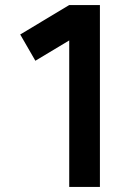

<svg xmlns="http://www.w3.org/2000/svg" viewBox="-20 -740 536 760"><path d="M254 0V-580L120 -499.5L60 -603.5L254 -720H375.5V0Z"/></svg>

Font: Vela Sans Bd
Style: Bold
Weight: 700
Designer: Principal design: Mikhail Sharanda - project Manrope.
Design modification: Ravid Balaliev
Foundry: Mikhail Sharanda
Version: Version 1.001